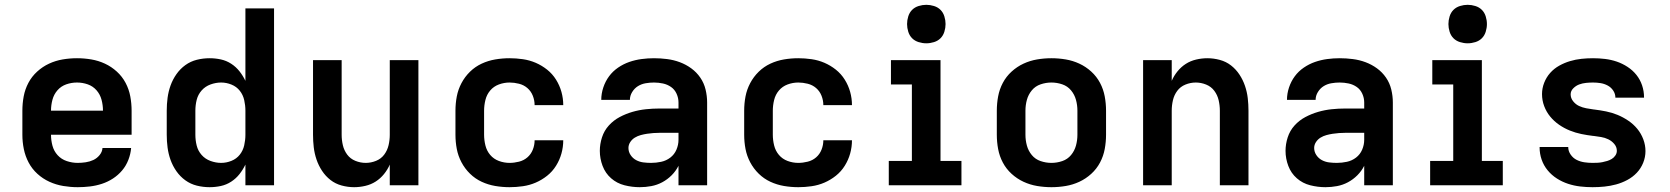

<svg xmlns="http://www.w3.org/2000/svg" viewBox="-20 -770 6940 798"><path d="M303 8Q273 8 243 3Q213 -2 185.5 -14.5Q158 -27 135.5 -47.5Q113 -68 99 -94.5Q85 -121 79 -150.5Q73 -180 73 -210V-310Q73 -340 78.5 -369.5Q84 -399 98 -425.5Q112 -452 134.5 -472.5Q157 -493 184 -505.5Q211 -518 240.5 -523Q270 -528 300 -528Q330 -528 359.5 -523Q389 -518 416 -505.5Q443 -493 465.5 -472.5Q488 -452 502 -425.5Q516 -399 521.5 -369.5Q527 -340 527 -310V-210H192Q192 -187 198 -164.5Q204 -142 219.5 -125Q235 -108 257.5 -100.5Q280 -93 303 -93Q319 -93 336 -95.5Q353 -98 368 -105Q383 -112 394 -125.5Q405 -139 406 -155H525Q523 -130 513.5 -105.5Q504 -81 487.5 -61.5Q471 -42 449.5 -28Q428 -14 403.5 -6Q379 2 353.5 5Q328 8 303 8ZM192 -310H408Q408 -333 402 -355.5Q396 -378 381 -395Q366 -412 344.5 -419.5Q323 -427 300 -427Q277 -427 255.5 -419.5Q234 -412 219 -395Q204 -378 198 -355.5Q192 -333 192 -310Z M851 8Q824 8 798 1.5Q772 -5 750.5 -20.5Q729 -36 713.5 -58Q698 -80 689 -105Q680 -130 676.5 -156.5Q673 -183 673 -210V-310Q673 -337 676.5 -363.5Q680 -390 689 -415Q698 -440 713.5 -462Q729 -484 750.5 -499.5Q772 -515 798 -521.5Q824 -528 851 -528Q875 -528 898 -523Q921 -518 941 -505Q961 -492 975.5 -473.5Q990 -455 1000 -434V-735H1119V0H1000V-86Q990 -65 975.5 -46.5Q961 -28 941 -15Q921 -2 898 3Q875 8 851 8ZM899 -93Q921 -93 942 -101.5Q963 -110 976.5 -127Q990 -144 995 -166Q1000 -188 1000 -210V-310Q1000 -332 995 -354Q990 -376 976.5 -393Q963 -410 942 -418.5Q921 -427 899 -427Q877 -427 855 -419Q833 -411 818 -394Q803 -377 797.5 -355Q792 -333 792 -310V-210Q792 -187 797.5 -165Q803 -143 818 -126Q833 -109 855 -101Q877 -93 899 -93Z M1452 8Q1426 8 1400 1Q1374 -6 1353.5 -22Q1333 -38 1318.5 -60Q1304 -82 1295.5 -107Q1287 -132 1284 -158Q1281 -184 1281 -210V-520H1400V-210Q1400 -188 1405 -166.5Q1410 -145 1423 -127.5Q1436 -110 1457 -101.5Q1478 -93 1500 -93Q1522 -93 1543 -101.5Q1564 -110 1577 -127.5Q1590 -145 1595 -166.5Q1600 -188 1600 -210V-520H1719V0H1600V-86Q1591 -65 1576 -46.5Q1561 -28 1541.5 -15.5Q1522 -3 1498.5 2.5Q1475 8 1452 8Z M2098 8Q2068 8 2038.5 3Q2009 -2 1982 -14.5Q1955 -27 1933.5 -48Q1912 -69 1898 -95.5Q1884 -122 1878.5 -151Q1873 -180 1873 -210V-310Q1873 -340 1878.5 -369Q1884 -398 1898 -424.5Q1912 -451 1933.5 -472Q1955 -493 1982 -505.5Q2009 -518 2038.5 -523Q2068 -528 2098 -528Q2125 -528 2153 -524Q2181 -520 2206.5 -509Q2232 -498 2254 -480.5Q2276 -463 2291 -439Q2306 -415 2313.5 -388Q2321 -361 2321 -333H2202Q2202 -353 2194.5 -372Q2187 -391 2172 -404Q2157 -417 2137 -422Q2117 -427 2098 -427Q2075 -427 2053.5 -419Q2032 -411 2017.5 -394Q2003 -377 1997.5 -354.5Q1992 -332 1992 -310V-210Q1992 -188 1997.5 -165.5Q2003 -143 2017.5 -126Q2032 -109 2053.5 -101Q2075 -93 2098 -93Q2117 -93 2137 -98Q2157 -103 2172 -116Q2187 -129 2194.5 -148Q2202 -167 2202 -187H2321Q2321 -159 2313.5 -132Q2306 -105 2291 -81Q2276 -57 2254 -39.5Q2232 -22 2206.5 -11Q2181 0 2153 4Q2125 8 2098 8Z M2639 8Q2607 8 2575.5 0Q2544 -8 2520 -29Q2496 -50 2484.5 -80.5Q2473 -111 2473 -143Q2473 -171 2482 -199Q2491 -227 2510.5 -248.5Q2530 -270 2555.5 -283.5Q2581 -297 2608.5 -305Q2636 -313 2664.5 -316Q2693 -319 2722 -319H2800V-344Q2800 -363 2792 -380.5Q2784 -398 2769 -408.5Q2754 -419 2735.5 -423Q2717 -427 2698 -427Q2681 -427 2663.5 -424Q2646 -421 2631.5 -412Q2617 -403 2607.5 -387.5Q2598 -372 2598 -355H2479Q2479 -381 2487.5 -406.5Q2496 -432 2511.5 -453Q2527 -474 2549 -489Q2571 -504 2595.5 -512.5Q2620 -521 2646 -524.5Q2672 -528 2698 -528Q2725 -528 2752.5 -524.5Q2780 -521 2805.5 -511.5Q2831 -502 2853 -486Q2875 -470 2890.5 -447.5Q2906 -425 2912.5 -398Q2919 -371 2919 -344V0H2800V-81Q2789 -59 2771.5 -41.5Q2754 -24 2732.5 -12.5Q2711 -1 2687 3.5Q2663 8 2639 8ZM2686 -93Q2707 -93 2728 -97.5Q2749 -102 2766 -115Q2783 -128 2791.5 -148Q2800 -168 2800 -189V-218H2722Q2709 -218 2695.5 -217Q2682 -216 2669 -214Q2656 -212 2643 -208.5Q2630 -205 2618.5 -198Q2607 -191 2599.5 -179.5Q2592 -168 2592 -155Q2592 -139 2601 -125.5Q2610 -112 2624 -104.5Q2638 -97 2654 -95Q2670 -93 2686 -93Z M3298 8Q3268 8 3238.5 3Q3209 -2 3182 -14.5Q3155 -27 3133.5 -48Q3112 -69 3098 -95.5Q3084 -122 3078.5 -151Q3073 -180 3073 -210V-310Q3073 -340 3078.5 -369Q3084 -398 3098 -424.5Q3112 -451 3133.5 -472Q3155 -493 3182 -505.5Q3209 -518 3238.5 -523Q3268 -528 3298 -528Q3325 -528 3353 -524Q3381 -520 3406.5 -509Q3432 -498 3454 -480.5Q3476 -463 3491 -439Q3506 -415 3513.5 -388Q3521 -361 3521 -333H3402Q3402 -353 3394.5 -372Q3387 -391 3372 -404Q3357 -417 3337 -422Q3317 -427 3298 -427Q3275 -427 3253.5 -419Q3232 -411 3217.5 -394Q3203 -377 3197.5 -354.5Q3192 -332 3192 -310V-210Q3192 -188 3197.5 -165.5Q3203 -143 3217.5 -126Q3232 -109 3253.5 -101Q3275 -93 3298 -93Q3317 -93 3337 -98Q3357 -103 3372 -116Q3387 -129 3394.5 -148Q3402 -167 3402 -187H3521Q3521 -159 3513.5 -132Q3506 -105 3491 -81Q3476 -57 3454 -39.5Q3432 -22 3406.5 -11Q3381 0 3353 4Q3325 8 3298 8Z M3674 0V-101H3770V-419H3683V-520H3889V-101H3976V0ZM3830 -590Q3814 -590 3798 -595Q3782 -600 3771 -611Q3760 -622 3755 -638Q3750 -654 3750 -670Q3750 -686 3755 -702Q3760 -718 3771 -729Q3782 -740 3798 -745Q3814 -750 3830 -750Q3846 -750 3862 -745Q3878 -740 3889 -729Q3900 -718 3905 -702Q3910 -686 3910 -670Q3910 -654 3905 -638Q3900 -622 3889 -611Q3878 -600 3862 -595Q3846 -590 3830 -590Z M4350 8Q4320 8 4290.5 3Q4261 -2 4234 -14.5Q4207 -27 4184.5 -47.5Q4162 -68 4148 -94.5Q4134 -121 4128.5 -150.5Q4123 -180 4123 -210V-310Q4123 -340 4128.5 -369.5Q4134 -399 4148 -425.5Q4162 -452 4184.5 -472.5Q4207 -493 4234 -505.5Q4261 -518 4290.5 -523Q4320 -528 4350 -528Q4380 -528 4409.5 -523Q4439 -518 4466 -505.5Q4493 -493 4515.5 -472.5Q4538 -452 4552 -425.5Q4566 -399 4571.5 -369.5Q4577 -340 4577 -310V-210Q4577 -180 4571.5 -150.5Q4566 -121 4552 -94.5Q4538 -68 4515.5 -47.5Q4493 -27 4466 -14.5Q4439 -2 4409.5 3Q4380 8 4350 8ZM4350 -93Q4373 -93 4395 -100.5Q4417 -108 4431.5 -125.5Q4446 -143 4452 -165Q4458 -187 4458 -210V-310Q4458 -333 4452 -355Q4446 -377 4431.5 -394.5Q4417 -412 4395 -419.5Q4373 -427 4350 -427Q4327 -427 4305 -419.5Q4283 -412 4268.5 -394.5Q4254 -377 4248 -355Q4242 -333 4242 -310V-210Q4242 -187 4248 -165Q4254 -143 4268.5 -125.5Q4283 -108 4305 -100.5Q4327 -93 4350 -93Z M4731 0V-520H4850V-434Q4859 -455 4874 -473.5Q4889 -492 4908.5 -504.5Q4928 -517 4951.5 -522.5Q4975 -528 4998 -528Q5024 -528 5050 -521Q5076 -514 5096.5 -498Q5117 -482 5131.5 -460Q5146 -438 5154.5 -413Q5163 -388 5166 -362Q5169 -336 5169 -310V0H5050V-310Q5050 -332 5045 -353.5Q5040 -375 5027 -392.5Q5014 -410 4993 -418.5Q4972 -427 4950 -427Q4928 -427 4907 -418.5Q4886 -410 4873 -392.5Q4860 -375 4855 -353.5Q4850 -332 4850 -310V0Z M5489 8Q5457 8 5425.5 0Q5394 -8 5370 -29Q5346 -50 5334.5 -80.5Q5323 -111 5323 -143Q5323 -171 5332 -199Q5341 -227 5360.5 -248.5Q5380 -270 5405.5 -283.5Q5431 -297 5458.5 -305Q5486 -313 5514.5 -316Q5543 -319 5572 -319H5650V-344Q5650 -363 5642 -380.5Q5634 -398 5619 -408.5Q5604 -419 5585.5 -423Q5567 -427 5548 -427Q5531 -427 5513.5 -424Q5496 -421 5481.5 -412Q5467 -403 5457.5 -387.5Q5448 -372 5448 -355H5329Q5329 -381 5337.5 -406.5Q5346 -432 5361.5 -453Q5377 -474 5399 -489Q5421 -504 5445.5 -512.5Q5470 -521 5496 -524.5Q5522 -528 5548 -528Q5575 -528 5602.5 -524.5Q5630 -521 5655.5 -511.5Q5681 -502 5703 -486Q5725 -470 5740.5 -447.5Q5756 -425 5762.5 -398Q5769 -371 5769 -344V0H5650V-81Q5639 -59 5621.5 -41.5Q5604 -24 5582.5 -12.5Q5561 -1 5537 3.5Q5513 8 5489 8ZM5536 -93Q5557 -93 5578 -97.5Q5599 -102 5616 -115Q5633 -128 5641.5 -148Q5650 -168 5650 -189V-218H5572Q5559 -218 5545.5 -217Q5532 -216 5519 -214Q5506 -212 5493 -208.5Q5480 -205 5468.5 -198Q5457 -191 5449.5 -179.5Q5442 -168 5442 -155Q5442 -139 5451 -125.5Q5460 -112 5474 -104.5Q5488 -97 5504 -95Q5520 -93 5536 -93Z M5924 0V-101H6020V-419H5933V-520H6139V-101H6226V0ZM6080 -590Q6064 -590 6048 -595Q6032 -600 6021 -611Q6010 -622 6005 -638Q6000 -654 6000 -670Q6000 -686 6005 -702Q6010 -718 6021 -729Q6032 -740 6048 -745Q6064 -750 6080 -750Q6096 -750 6112 -745Q6128 -740 6139 -729Q6150 -718 6155 -702Q6160 -686 6160 -670Q6160 -654 6155 -638Q6150 -622 6139 -611Q6128 -600 6112 -595Q6096 -590 6080 -590Z M6599 8Q6573 8 6547.5 5Q6522 2 6497.5 -6Q6473 -14 6451 -28Q6429 -42 6412.5 -62Q6396 -82 6387.5 -106.5Q6379 -131 6379 -157V-159H6498V-158Q6498 -142 6508 -127.5Q6518 -113 6533 -105.5Q6548 -98 6565 -95.5Q6582 -93 6599 -93Q6609 -93 6619.5 -93.5Q6630 -94 6640 -96Q6650 -98 6660 -101Q6670 -104 6679 -109.5Q6688 -115 6694 -124Q6700 -133 6700 -143Q6700 -159 6689.5 -171.5Q6679 -184 6664.5 -191Q6650 -198 6634.5 -200.5Q6619 -203 6604 -205H6602Q6577 -208 6552.5 -213Q6528 -218 6504.5 -227.5Q6481 -237 6460 -251.5Q6439 -266 6423 -285.5Q6407 -305 6398 -329Q6389 -353 6389 -379Q6389 -403 6398 -426Q6407 -449 6423 -467Q6439 -485 6460.5 -497Q6482 -509 6505.5 -516Q6529 -523 6553 -525.5Q6577 -528 6601 -528Q6626 -528 6651 -525Q6676 -522 6699.5 -514Q6723 -506 6744.5 -492Q6766 -478 6781.5 -458.5Q6797 -439 6805 -415Q6813 -391 6813 -366V-364H6694Q6694 -380 6685 -393.5Q6676 -407 6662 -414.5Q6648 -422 6632.5 -424.5Q6617 -427 6601 -427Q6587 -427 6572 -425.5Q6557 -424 6543.5 -419Q6530 -414 6519 -403Q6508 -392 6508 -378Q6508 -362 6518.5 -349Q6529 -336 6543 -329.5Q6557 -323 6573 -320Q6589 -317 6604 -315H6605Q6630 -312 6655 -307Q6680 -302 6703 -292.5Q6726 -283 6747.5 -268.5Q6769 -254 6785 -234.5Q6801 -215 6810 -191Q6819 -167 6819 -142Q6819 -117 6809.5 -93.5Q6800 -70 6783 -52Q6766 -34 6743.5 -22Q6721 -10 6697 -3.5Q6673 3 6648.5 5.5Q6624 8 6599 8Z"/></svg>

Font: Iosevka Book
Style: Bold
Weight: 700
Designer: Belleve Invis
Foundry: Belleve Invis
Version: Version 28.0.7; ttfautohint (v1.8.3)